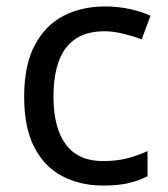

<svg xmlns="http://www.w3.org/2000/svg" viewBox="-20 -566 520 596"><path d="M300 10Q229 10 173.5 -19Q118 -48 86.5 -109Q55 -170 55 -265Q55 -364 88 -426Q121 -488 177.5 -517Q234 -546 306 -546Q347 -546 385 -537.5Q423 -529 447 -517L420 -444Q396 -453 364 -461Q332 -469 304 -469Q146 -469 146 -266Q146 -169 184.5 -117.5Q223 -66 299 -66Q343 -66 376.5 -75Q410 -84 438 -97V-19Q411 -5 378.5 2.5Q346 10 300 10Z"/></svg>

Font: Noto Sans Tangsa
Style: Regular
Weight: 400
Designer: David Williams
Foundry: Google LLC
Version: Version 1.504